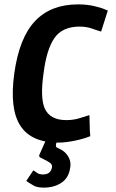

<svg xmlns="http://www.w3.org/2000/svg" viewBox="-20 -636 529 876"><path d="M246.7 -2.7Q245.3 4 239.3 12.7Q233.3 21.3 236 33.3Q236 36 246.7 40.7Q257.3 45.3 267.3 52Q277.3 58.7 285.3 69.3Q306.7 97.3 300 130.7Q293.3 176 260 198Q226.7 220 180 220Q149.3 220 133.3 210.7L109.3 196Q102.7 192 100 189.3L132 141.3Q137.3 144 148 152Q158.7 160 176 160Q212 160 217.3 126.7Q218.7 114.7 208.7 107.3Q198.7 100 186 94Q173.3 88 164 82.7Q154.7 77.3 161.3 66.7L192 -2.7ZM178.7 -301.3Q162.7 -190.7 184 -141.3Q208 -88 282.7 -88Q316 -88 344.7 -97.3Q373.3 -106.7 388 -110.7Q389.3 -86.7 389.3 -62.7Q389.3 -38.7 392 -14.7Q358.7 -1.3 317.3 6.7Q276 14.7 246.7 14.7Q122.7 14.7 72.7 -62.7Q22.7 -140 45.3 -302Q68 -464 140 -540Q212 -616 336 -616Q377.3 -616 410.7 -608Q444 -600 455.3 -594.7Q466.7 -589.3 472 -588L441.3 -492Q426.7 -496 400.7 -505.3Q374.7 -514.7 344 -514.7Q264 -514.7 228 -462Q192 -409.3 178.7 -301.3Z"/></svg>

Font: Timmana
Style: Regular
Weight: 400
Designer: Appaji Ambarisha Darbha
Foundry: Andhrapradesh Society for Knowledge Networks
Version: Version 1.0.4; ttfautohint (v1.2.42-39fb)